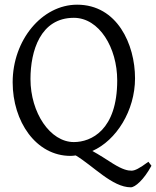

<svg xmlns="http://www.w3.org/2000/svg" viewBox="-20 -650 666 819"><path d="M295 -44C194 -44 110 -169 110 -313C110 -432 152 -574 295 -574C403 -574 480 -447 480 -307C480 -95 369 -44 295 -44ZM626 57 613 40C574 69 555 78 541 78C525 78 504 74 462 48L418 20C403 11 389 2 374 -6C476 -51 556 -178 556 -316C556 -461 480 -630 309 -630C159 -630 34 -479 34 -299C34 -132 133 15 281 15C288 15 296 14 303 13C377 57 459 149 538 149C556 149 593 118 626 57Z"/></svg>

Font: Temporarium
Style: Regular
Weight: 400
Version: Version 1.1